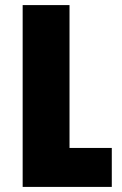

<svg xmlns="http://www.w3.org/2000/svg" viewBox="-20 -734 479 754"><path d="M69 0H419V-153H253V-714H69Z"/></svg>

Font: Noto Sans Armenian SemiCondensed Black
Style: Regular
Weight: 900
Width: 4
Designer: Monotype Design Team
Foundry: Monotype Imaging Inc.
Version: Version 2.008